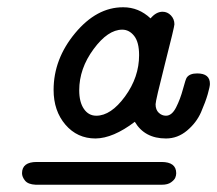

<svg xmlns="http://www.w3.org/2000/svg" viewBox="-20 -719 592 523"><path d="M40 -247.1Q40 -277.8 80.1 -277.8H419.9Q460 -277.8 460 -247.1Q460 -241.2 457.5 -235.1Q455.1 -229 446 -222.4Q437 -215.8 420.9 -215.8H77.1Q56.2 -216.8 48.1 -227.1Q40 -237.3 40 -247.1ZM126 -474.1Q126 -558.1 184.6 -628.7Q243.2 -699.2 314.9 -699.2H315.9Q357.9 -699.2 390.1 -668.9Q405.3 -687 422.9 -687Q436 -687 445.6 -677Q455.1 -667 455.1 -652.8Q455.1 -646 429.4 -545.4Q403.8 -444.8 403.8 -435.1Q403.8 -419.9 412.4 -411.9Q420.9 -403.8 432.1 -403.8Q448.2 -403.8 459.7 -426.5Q471.2 -449.2 478.5 -476.6Q485.8 -503.9 488.8 -507.8Q496.6 -519 517.1 -519Q552.2 -519 551.8 -490.2Q551.8 -483.4 545.9 -462.6Q540 -441.9 527.6 -413.3Q515.1 -384.8 489.5 -363.3Q463.9 -341.8 432.1 -341.8Q374 -341.8 347.2 -387.2Q288.1 -342.3 240.2 -341.8Q190.4 -341.8 158.2 -379.4Q126 -417 126 -474.1ZM195.8 -473.1Q195.8 -440.9 208.5 -422.4Q221.2 -403.8 242.2 -403.8Q282.2 -403.8 320.6 -456.3Q358.9 -508.8 358.9 -568.8Q358.9 -604 345.5 -621.1Q332 -638.2 313 -638.2Q273.9 -638.2 234.9 -585.2Q195.8 -532.2 195.8 -473.1Z"/></svg>

Font: CMU Typewriter Text
Style: Italic
Weight: 500
Italic angle: -14.04°
Version: Version 0.7.0